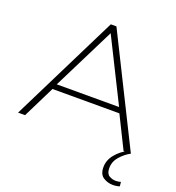

<svg xmlns="http://www.w3.org/2000/svg" viewBox="-161 -838 1090 1187"><g transform="rotate(20 383.5 -244.5)"><path d="M12 0 364 -709H401L754 0H706L602 -210H162L58 0ZM177 -246H587L382 -657ZM714 220Q680 220 651.5 201.5Q623 183 623 136Q623 90 654.5 51.5Q686 13 733 -11L754 0Q717 20 688 53Q659 86 659 129Q659 165 679 177.5Q699 190 723 190Q741 190 756 185L759 213Q741 220 714 220Z"/></g></svg>

Font: Georama Extended ExtraLight
Style: Regular
Weight: 200
Width: 7
Designer: Jean-Baptiste Levee
Foundry: Production Type
Version: Version 1.000